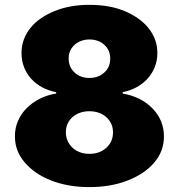

<svg xmlns="http://www.w3.org/2000/svg" viewBox="-20 -757 733 787"><path d="M346.6 9.9Q300.1 9.9 259.9 2.5Q219.8 -5 186.3 -18.5Q152.7 -32 126.2 -50.6Q99.8 -69.2 81 -91.6Q41.2 -138.1 41.2 -197.4Q40.8 -231.9 53.8 -261.5Q66.8 -291.2 89.7 -314.1Q112.6 -337 143.5 -352.5Q174.4 -367.9 210.2 -373.6V-379.3Q179.3 -384.9 153.2 -399Q127.1 -413 108.1 -433.8Q89.1 -454.5 78.7 -481.4Q68.2 -508.2 68.2 -539.8Q68.2 -570 78.1 -596.1Q88.1 -622.2 105.8 -643.8Q123.6 -665.5 148.6 -682.5Q173.7 -699.6 203.5 -711.6Q266.3 -737.2 346.6 -737.2Q430.4 -737.2 492.5 -710.9Q522.4 -698.2 546.9 -680.8Q571.4 -663.4 588.8 -641.7Q606.2 -620 615.6 -594.5Q625 -568.9 625 -539.8Q625 -508.5 614.3 -481.9Q603.7 -455.3 584.7 -434.5Q565.7 -413.7 539.8 -399.5Q513.8 -385.3 483 -379.3V-373.6Q558.9 -360.4 605.5 -312.1Q652 -263.8 652 -197.4Q652 -136.7 611.5 -89.8Q571.4 -43.3 502.1 -16.7Q433.2 9.9 346.6 9.9ZM346.6 -126.4Q388.1 -126.4 415.5 -150.9Q443.2 -175.4 443.2 -214.5Q443.2 -234.4 435.5 -250.4Q427.9 -266.3 414.8 -277.7Q401.6 -289.1 384.1 -295.1Q366.5 -301.1 346.6 -301.1Q326.7 -301.1 309.3 -295.3Q291.9 -289.4 278.6 -278.2Q265.3 -267 257.6 -251.1Q250 -235.1 250 -214.5Q250 -196.7 256.7 -180.8Q263.5 -164.8 275.9 -152.7Q288.4 -140.6 306.3 -133.5Q324.2 -126.4 346.6 -126.4ZM346.6 -437.5Q383.2 -437.5 407.3 -459.5Q431.8 -481.2 431.8 -517Q431.8 -551.5 407.3 -573.5Q383.5 -595.2 346.6 -595.2Q328.8 -595.2 313.4 -589.7Q297.9 -584.2 286.4 -574Q274.9 -563.9 268.1 -549.5Q261.4 -535.2 261.4 -517Q261.4 -483.3 284.8 -460.6Q308.6 -437.5 346.6 -437.5Z"/></svg>

Font: Linik Sans Black
Style: Regular
Weight: 900
Designer: Fonts by Rasmus Andersson / Changes by Cristiano Sobral with parts from Marc Monis
Foundry: rsms
Version: Version 3.020; ttfautohint (v1.6)